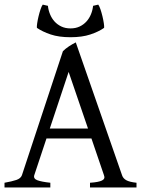

<svg xmlns="http://www.w3.org/2000/svg" viewBox="-20 -831 635 851"><path d="M370.1 -261.2 284.2 -512.2 200.7 -261.2ZM186 -217.3 131.8 -54.2Q127.4 -39.1 145.3 -32.2Q163.1 -25.4 203.1 -21V0H0V-21Q33.2 -26.9 52.5 -33.4Q71.8 -40 77.1 -54.2L258.8 -604Q270.5 -615.7 286.1 -626Q301.8 -636.2 315.9 -643.1L521 -54.2Q525.4 -40.5 539.3 -32.5Q553.2 -24.4 585 -21V0H378.9V-21Q417 -23.4 432.1 -31Q447.3 -38.6 440.9 -54.2L385.3 -217.3ZM292.5 -666Q241.2 -666 204.8 -678.2Q168.5 -690.4 143.6 -707.5Q142.6 -713.4 144.8 -728Q147 -742.7 150.9 -758.8Q154.8 -774.9 159.7 -789.6Q164.6 -804.2 169.4 -810.5L192.4 -805.2Q194.3 -786.1 201.7 -768.1Q209 -750 221.4 -736.1Q233.9 -722.2 251.7 -713.6Q269.5 -705.1 292.5 -705.1Q315.4 -705.1 333.3 -713.6Q351.1 -722.2 363.5 -736.1Q376 -750 383.3 -768.1Q390.6 -786.1 392.6 -805.2L415.5 -810.5Q420.4 -804.2 425.3 -789.6Q430.2 -774.9 434.1 -758.8Q438 -742.7 440.2 -728Q442.4 -713.4 441.4 -707.5Q417 -690.4 380.4 -678.2Q343.8 -666 292.5 -666Z"/></svg>

Font: Gentium Plus CyrE
Style: Regular
Weight: 400
Designer: J. Victor Gaultney, Annie Olsen, Iska Routamaa, Becca Hirsbrunner
Foundry: SIL International
Version: Version 5.000